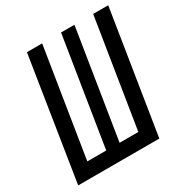

<svg xmlns="http://www.w3.org/2000/svg" viewBox="-169 -862 952 994"><g transform="rotate(-30 307.5 -365.0)"><path d="M14 0H499L615 -730H525L422 -84H310L413 -730H333L230 -84H117L220 -730H129Z"/></g></svg>

Font: JetBrains Mono Medium
Style: Italic
Weight: 436
Italic angle: -9°
Monospace: yes
Designer: Philipp Nurullin, Konstantin Bulenkov
Foundry: JetBrains
Version: Version 2.305